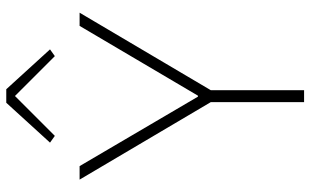

<svg xmlns="http://www.w3.org/2000/svg" viewBox="-204 -762 966 597"><g transform="rotate(-90 278.5 -463.0)"><path d="M260 0V-290L19 -698H61L277 -330H280L497 -698H538L297 -290V0ZM300 -926 424 -790 403 -775 279 -899 155 -775 134 -790 258 -926Z"/></g></svg>

Font: Plexus Sans ExtraLight
Style: Regular
Weight: 250
Version: Version 2.001;PS 002.001;hotconv 1.0.70;makeotf.lib2.5.58329